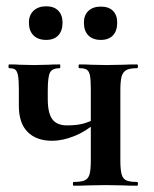

<svg xmlns="http://www.w3.org/2000/svg" viewBox="-20 -591 489 611"><path d="M233 -374Q230 -374 230 -380Q230 -386 233 -386Q256 -386 270 -385L317 -384L373 -385Q389 -386 416 -386Q419 -386 419 -380Q419 -374 416 -374Q393 -374 382 -368Q371 -362 367 -347.5Q363 -333 363 -303V-81Q363 -51 367 -36.5Q371 -22 382 -17Q393 -12 416 -12Q419 -12 419 -6Q419 0 416 0Q388 0 373 -1L317 -2L258 -1Q242 0 214 0Q212 0 212 -6Q212 -12 214 -12Q238 -12 249.5 -17Q261 -22 265 -36.5Q269 -51 269 -81V-305Q269 -335 266.5 -349.5Q264 -364 256.5 -369Q249 -374 233 -374ZM132 -276Q132 -231 146.5 -211.5Q161 -192 193 -192Q224 -192 244.5 -197.5Q265 -203 287 -215L291 -205Q254 -173 216.5 -158Q179 -143 146 -143Q96 -143 68 -171Q40 -199 40 -254V-305Q40 -335 37.5 -349.5Q35 -364 29 -369Q23 -374 9 -374Q7 -374 7 -380Q7 -386 9 -386Q31 -386 43 -385L88 -384L134 -385Q147 -386 170 -386Q172 -386 172 -380Q172 -374 170 -374Q146 -374 139 -360Q132 -346 132 -303ZM72 -519Q72 -543 87 -557Q102 -571 127 -571Q152 -571 165.5 -557Q179 -543 179 -519Q179 -493 165.5 -478.5Q152 -464 127 -464Q101 -464 86.5 -478.5Q72 -493 72 -519ZM247 -519Q247 -543 261.5 -556.5Q276 -570 301 -570Q326 -570 339.5 -556.5Q353 -543 353 -519Q353 -493 339.5 -478.5Q326 -464 301 -464Q275 -464 261 -478.5Q247 -493 247 -519Z"/></svg>

Font: Cormorant Garamond
Style: Bold
Weight: 700
Designer: Christian Thalmann (Catharsis Fonts)
Foundry: Catharsis Fonts
Version: Version 4.000